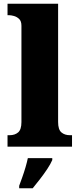

<svg xmlns="http://www.w3.org/2000/svg" viewBox="-20 -780 423 1021"><path d="M20 0V-61H31Q59 -61 76.5 -76Q94 -91 94 -131V-643Q94 -668 81.5 -679.5Q69 -691 54 -695Q39 -699 31 -699H20V-760H289V-131Q289 -91 306.5 -76Q324 -61 352 -61H363V0ZM82 208Q89 189 98.5 162.5Q108 136 116 108.5Q124 81 128 61H258V71Q249 92 231.5 118.5Q214 145 193 172Q172 199 154 221H82Z"/></svg>

Font: Noto Serif Black
Style: Regular
Weight: 900
Designer: Monotype Design Team
Foundry: Monotype Imaging Inc.
Version: Version 2.014; ttfautohint (v1.8.4.7-5d5b)